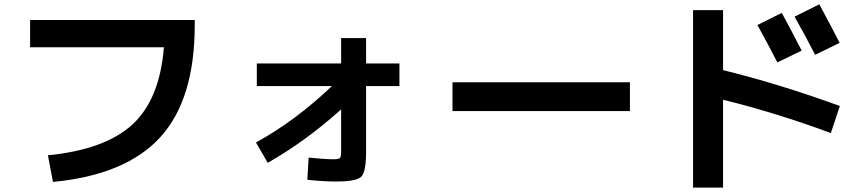

<svg xmlns="http://www.w3.org/2000/svg" viewBox="-20 -810 4040 894"><path d="M120.1 -716.8H886.7V-693.4Q886.7 -346.7 726.1 -170.9Q565.4 4.9 226.6 37.1L203.1 -86.9Q468.8 -113.3 596.2 -230Q723.6 -346.7 743.2 -589.8H120.1Z M1175.8 -514.6H1568.4V-632.8H1684.6V-514.6H1839.8V-409.2H1684.6V-102.5Q1684.6 -8.8 1661.6 13.2Q1638.7 35.2 1543.9 35.2Q1489.3 35.2 1411.1 27.3L1417 -76.2Q1493.2 -68.4 1532.2 -68.4Q1556.6 -68.4 1562.5 -74.2Q1568.4 -80.1 1568.4 -103.5V-300.8Q1406.2 -154.3 1226.6 -51.8L1171.9 -146.5Q1356.4 -248 1525.4 -409.2H1175.8Z M2086.9 -293V-426.8H2913.1V-293Z M3712.9 -574.2 3599.6 -519.5Q3559.6 -597.7 3506.8 -693.4L3620.1 -750Q3665 -668 3712.9 -574.2ZM3889.6 -610.4 3775.4 -554.7Q3733.4 -637.7 3679.7 -732.4L3794.9 -790Q3858.4 -671.9 3889.6 -610.4ZM3207 -762.7H3346.7V-483.4Q3606.4 -419.9 3890.6 -316.4L3848.6 -190.4Q3598.6 -283.2 3346.7 -345.7V63.5H3207Z"/></svg>

Font: Mgen+ 1c bold
Style: Bold
Weight: 700
Designer: [Source Han Sans]
Ryoko NISHIZUKA  (kana & ideographs); Paul D. Hunt (Latin, Greek & Cyrillic); Wenlong ZHANG  (bopomofo
Version: Version 1.059.20150602